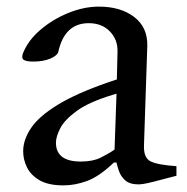

<svg xmlns="http://www.w3.org/2000/svg" viewBox="-20 -550 565 580"><path d="M172 10Q126 10 99.5 -5.5Q73 -21 61.5 -44.5Q50 -68 50 -93Q50 -128 74 -163.5Q98 -199 154.5 -233.5Q211 -268 306 -301L333 -310L335 -394Q336 -430 312 -455Q288 -480 248 -480Q175 -480 156 -393Q153 -382 132 -373Q111 -364 80 -364Q62 -364 53 -368.5Q44 -373 49 -388Q64 -427 101 -459Q138 -491 185.5 -510.5Q233 -530 279 -530Q344 -530 385 -499Q426 -468 425 -412L415 -113Q413 -74 434 -63Q455 -52 513 -48V-19L478 -10Q445 -1 427 3Q409 7 399 7Q372 7 358.5 -5Q345 -17 339.5 -33Q334 -49 332 -59H324Q280 -17 243.5 -3.5Q207 10 172 10ZM224 -62Q260 -62 283.5 -73.5Q307 -85 326 -98L332 -267L322 -264Q249 -242 212 -215Q175 -188 162 -162.5Q149 -137 149 -119Q149 -62 224 -62Z"/></svg>

Font: Hedvig Letters Serif 14pt
Style: Regular
Weight: 400
Designer: Alexander Örn & Tor Weibull
Foundry: Kanon Foundry
Version: Version 1.000; ttfautohint (v1.8.4.7-5d5b)